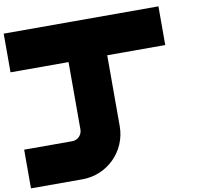

<svg xmlns="http://www.w3.org/2000/svg" viewBox="-102 -911 1303 1222"><g transform="rotate(-10 550.0 -300.0)"><path d="M0 -550H375V-114.2C375 -78.7 346.3 -50 310.8 -50H0V200H333.3C494.3 200 625 69.3 625 -91.7V-550H1000V-800H0Z"/></g></svg>

Font: Kubos
Style: Regular
Weight: 400
Version: Version 001.000